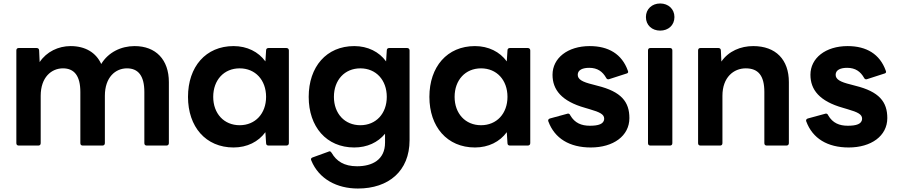

<svg xmlns="http://www.w3.org/2000/svg" viewBox="-20 -800 5155 1104"><path d="M88 37H200C209 37 214 32 214 23V-249C214 -356 276 -407 342 -407C407 -407 442 -364 442 -271V23C442 32 447 37 456 37H569C577 37 583 32 583 23V-249C583 -356 644 -407 710 -407C775 -407 810 -364 810 -271V23C810 32 815 37 824 37H937C945 37 951 32 951 23V-328C951 -457 876 -535 754 -535C677 -535 603 -500 562 -432C532 -498 470 -535 386 -535C316 -535 248 -503 208 -443L205 -510C205 -520 198 -524 190 -524H88C79 -524 74 -519 74 -510V23C74 32 79 37 88 37Z M1323 48C1401 48 1466 15 1506 -40L1510 23C1510 33 1516 37 1525 37H1626C1635 37 1641 32 1641 23V-510C1641 -519 1635 -524 1626 -524H1525C1516 -524 1510 -520 1510 -510L1506 -447C1466 -502 1401 -535 1323 -535C1163 -535 1061 -416 1061 -243C1061 -71 1163 48 1323 48ZM1206 -243C1206 -340 1268 -407 1358 -407C1448 -407 1510 -340 1510 -243C1510 -147 1448 -80 1358 -80C1268 -80 1206 -147 1206 -243Z M2038 284C2214 284 2335 184 2335 6V-510C2335 -519 2329 -524 2320 -524H2219C2210 -524 2204 -520 2204 -510L2200 -447C2160 -502 2095 -535 2017 -535C1857 -535 1755 -416 1755 -243C1755 -71 1857 48 2017 48C2091 48 2153 19 2194 -31V20C2194 119 2120 156 2033 156C1958 156 1914 126 1887 79C1884 74 1880 70 1875 70C1873 70 1871 71 1869 72L1778 105C1772 107 1768 111 1768 116C1768 118 1769 120 1770 123C1814 230 1918 284 2038 284ZM1900 -243C1900 -340 1962 -407 2052 -407C2142 -407 2204 -340 2204 -243C2204 -147 2142 -80 2052 -80C1962 -80 1900 -147 1900 -243Z M2711 48C2789 48 2854 15 2894 -40L2898 23C2898 33 2904 37 2913 37H3014C3023 37 3029 32 3029 23V-510C3029 -519 3023 -524 3014 -524H2913C2904 -524 2898 -520 2898 -510L2894 -447C2854 -502 2789 -535 2711 -535C2551 -535 2449 -416 2449 -243C2449 -71 2551 48 2711 48ZM2594 -243C2594 -340 2656 -407 2746 -407C2836 -407 2898 -340 2898 -243C2898 -147 2836 -80 2746 -80C2656 -80 2594 -147 2594 -243Z M3377 48C3506 48 3599 -18 3599 -121C3599 -214 3553 -273 3415 -307L3389 -314C3327 -329 3302 -344 3302 -370C3302 -399 3332 -410 3368 -410C3416 -410 3445 -388 3465 -353C3468 -347 3472 -344 3477 -344C3479 -344 3481 -344 3483 -345L3582 -377C3588 -378 3592 -382 3592 -387C3592 -389 3591 -392 3590 -394C3556 -489 3479 -535 3371 -535C3244 -535 3157 -466 3157 -370C3157 -284 3209 -218 3344 -180L3371 -172C3430 -155 3454 -142 3454 -118C3454 -86 3419 -77 3372 -77C3324 -77 3285 -92 3259 -137C3257 -143 3252 -147 3246 -147L3242 -146L3143 -119C3136 -117 3132 -113 3132 -107C3132 -105 3132 -104 3133 -102C3169 -4 3255 48 3377 48Z M3776 -624C3823 -624 3858 -655 3858 -702C3858 -748 3823 -780 3776 -780C3729 -780 3694 -748 3694 -702C3694 -655 3729 -624 3776 -624ZM3706 -510V23C3706 32 3711 37 3720 37H3832C3841 37 3846 32 3846 23V-510C3846 -519 3841 -524 3832 -524H3720C3711 -524 3706 -519 3706 -510Z M4008 37H4120C4129 37 4134 32 4134 23V-249C4134 -356 4199 -407 4268 -407C4341 -407 4375 -364 4375 -271V23C4375 32 4380 37 4389 37H4502C4510 37 4516 32 4516 23V-328C4516 -457 4441 -535 4311 -535C4239 -535 4169 -506 4128 -446L4125 -510C4125 -520 4118 -524 4110 -524H4008C3999 -524 3994 -519 3994 -510V23C3994 32 3999 37 4008 37Z M4860 48C4989 48 5082 -18 5082 -121C5082 -214 5036 -273 4898 -307L4872 -314C4810 -329 4785 -344 4785 -370C4785 -399 4815 -410 4851 -410C4899 -410 4928 -388 4948 -353C4951 -347 4955 -344 4960 -344C4962 -344 4964 -344 4966 -345L5065 -377C5071 -378 5075 -382 5075 -387C5075 -389 5074 -392 5073 -394C5039 -489 4962 -535 4854 -535C4727 -535 4640 -466 4640 -370C4640 -284 4692 -218 4827 -180L4854 -172C4913 -155 4937 -142 4937 -118C4937 -86 4902 -77 4855 -77C4807 -77 4768 -92 4742 -137C4740 -143 4735 -147 4729 -147L4725 -146L4626 -119C4619 -117 4615 -113 4615 -107C4615 -105 4615 -104 4616 -102C4652 -4 4738 48 4860 48Z"/></svg>

Font: LINE Seed JP App_OTF Bold
Style: Regular
Weight: 700
Designer: LINE & Fontrix & Fontworks
Version: Version 1.009